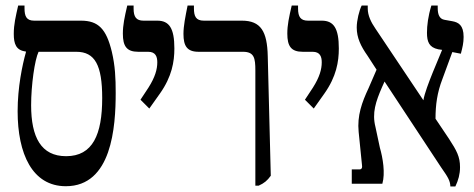

<svg xmlns="http://www.w3.org/2000/svg" viewBox="-20 -667 1722 697"><path d="M219 9C386 9 400 -206 400 -330C400 -384 398 -428 386 -479C366 -562 337 -592 274 -592H104C76 -592 69 -608 69 -637V-647H46C37 -607 30 -579 30 -544C30 -508 38 -484 74 -480V-477C61 -431 44 -350 44 -263C44 -109 97 9 219 9ZM93 -285C93 -358 106 -450 120 -479H257C325 -479 351 -430 351 -311C351 -179 317 -100 220 -100C129 -100 93 -169 93 -285Z M522 -273 561 -328C604 -389 613 -443 613 -491C613 -565 594 -592 551 -592H501C475 -592 465 -605 465 -636V-647H442C432 -604 426 -576 426 -545C426 -499 440 -479 482 -479H518C545 -479 551 -461 551 -441C551 -415 543 -387 519 -349L490 -305Z M907 7H919C939 -2 950 -11 963 -29L952 -463C950 -553 927 -592 858 -592H720C691 -592 684 -608 684 -637V-647H661C653 -607 646 -573 646 -544C646 -500 659 -479 701 -479H862C903 -479 907 -456 907 -411Z M1119 -273 1158 -328C1201 -389 1210 -443 1210 -491C1210 -565 1191 -592 1148 -592H1098C1072 -592 1062 -605 1062 -636V-647H1039C1029 -604 1023 -576 1023 -545C1023 -499 1037 -479 1079 -479H1115C1142 -479 1148 -461 1148 -441C1148 -415 1140 -387 1116 -349L1087 -305Z M1257 0H1368C1379 -38 1370 -93 1359 -131L1343 -206C1330 -257 1344 -298 1367 -351L1376 -371L1581 -60C1606 -24 1614 -12 1615 10H1633C1644 -13 1650 -35 1650 -60C1650 -98 1638 -120 1610 -163L1561 -236C1561 -286 1567 -331 1586 -380L1622 -478L1653 -472C1659 -495 1663 -511 1663 -533C1663 -576 1644 -586 1622 -590L1594 -595C1575 -598 1569 -615 1569 -638V-647H1546C1534 -608 1530 -574 1530 -548C1530 -515 1538 -495 1571 -488L1585 -486L1551 -404C1537 -369 1521 -328 1517 -303L1343 -563C1327 -586 1315 -611 1315 -636V-647H1293C1284 -629 1275 -593 1275 -567C1275 -530 1290 -499 1314 -465L1347 -414L1318 -347C1294 -296 1276 -247 1282 -188L1294 -69C1296 -58 1293 -52 1285 -52H1257Z"/></svg>

Font: Noto Serif Hebrew ExtraCondensed SemiBold
Style: Regular
Weight: 600
Width: 2
Designer: Monotype Design Team
Foundry: Monotype Imaging Inc.
Version: Version 2.004